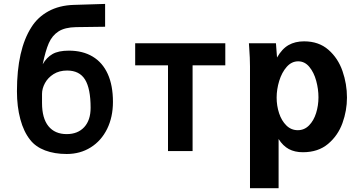

<svg xmlns="http://www.w3.org/2000/svg" viewBox="-20 -771 1840 980"><path d="M134.5 -56.5Q101 -98 83.8 -162.5Q66.5 -227 66.5 -305Q66.5 -517.5 140.5 -632.5Q172.5 -683.5 227.2 -713.5Q282 -743.5 355.5 -746L516.5 -751V-634.5L368 -632.5Q311 -631.5 278.5 -610.5Q246 -589.5 229 -550.5Q212 -511.5 198 -443Q217.5 -477.5 247.8 -495Q278 -512.5 331.5 -512.5Q402.5 -512.5 453 -482.2Q503.5 -452 530 -393.5Q556.5 -335 556.5 -251Q556.5 -173.5 526.8 -113Q497 -52.5 443.2 -18.8Q389.5 15 320.5 15Q258.5 15 210.2 -3.2Q162 -21.5 134.5 -56.5ZM442.5 -220.5Q442.5 -319 414 -365Q385.5 -411 322.5 -411Q282.5 -411 253.5 -392.8Q224.5 -374.5 209.5 -346.8Q194.5 -319 194.5 -291.5V-245.5Q194.5 -167.5 227.2 -127Q260 -86.5 320.5 -86.5Q377 -86.5 409.8 -122Q442.5 -157.5 442.5 -220.5Z M837.5 -437.5H670V-550H1130V-437.5H963V0H837.5Z M1252 -527.5 1250.5 -550H1388.5L1394 -477.5Q1419.5 -522 1453 -541Q1486.5 -560 1532 -560Q1607 -560 1656.2 -517Q1705.5 -474 1728.2 -408.2Q1751 -342.5 1751 -273Q1751 -206.5 1728 -142.8Q1705 -79 1654.5 -36.5Q1604 6 1526 6Q1484.5 6 1454.2 -10.2Q1424 -26.5 1402 -61.5V189.5H1256V-432.5Q1256 -473.5 1252 -527.5ZM1605.5 -274.5Q1605.5 -316 1594 -358.5Q1582.5 -401 1559 -429.5Q1535.5 -458 1502 -458Q1468.5 -458 1443.5 -429.8Q1418.5 -401.5 1405.2 -358.2Q1392 -315 1392 -272.5Q1392 -231.5 1404.5 -193.2Q1417 -155 1441.5 -130.8Q1466 -106.5 1500 -106.5Q1533.5 -106.5 1557.5 -131Q1581.5 -155.5 1593.5 -194Q1605.5 -232.5 1605.5 -274.5Z"/></svg>

Font: JuliaMono ExtraBold
Style: Regular
Weight: 800
Monospace: yes
Designer: cormullion
Foundry: corm
Version: Version 0.055; ttfautohint (v1.8.4)